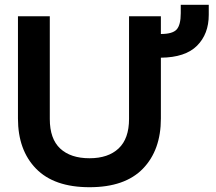

<svg xmlns="http://www.w3.org/2000/svg" viewBox="-20 -767 902 802"><path d="M55 -272V-699H188V-270Q188 -187 231.5 -146.5Q275 -106 354 -106Q432 -106 475.5 -147Q519 -188 519 -270V-699H652V-625Q701 -625 718 -644Q735 -663 735 -712V-747H852V-705Q852 -625 803 -576Q754 -527 652 -526V-272Q652 -140 577 -62.5Q502 15 354 15Q206 15 130.5 -62.5Q55 -140 55 -272Z"/></svg>

Font: Prompt Medium
Style: Regular
Weight: 500
Designer: Katatrad Team
Foundry: CadsonDemak
Version: Version 1.000